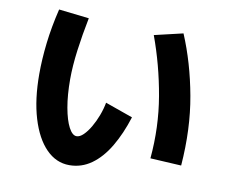

<svg xmlns="http://www.w3.org/2000/svg" viewBox="-83 -830 1166 987"><g transform="rotate(10 500.0 -336.5)"><path d="M338 53Q269 53 216.5 -0.5Q164 -54 134.5 -152Q105 -250 105 -382Q105 -459 115 -545Q125 -631 148 -726L306 -708Q288 -618 277 -535Q266 -452 266 -383Q266 -300 277.5 -236Q289 -172 308 -136Q327 -100 349 -100Q366 -100 384.5 -118Q403 -136 420 -165Q437 -194 450 -228.5Q463 -263 469 -296L613 -245Q585 -156 545 -88.5Q505 -21 453 16Q401 53 338 53ZM905 -45 743 -54Q758 -219 731 -376.5Q704 -534 650 -681L799 -716Q859 -574 889.5 -406Q920 -238 905 -45Z"/></g></svg>

Font: Murecho
Style: Bold
Weight: 700
Designer: Neil Summerour
Foundry: Positype
Version: Version 1.010; ttfautohint (v1.8.3)